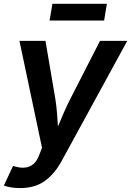

<svg xmlns="http://www.w3.org/2000/svg" viewBox="-36 -755 672 983"><path d="M-16.1 194.8 30.8 94.7 44.9 98.6Q87.4 109.9 118.4 95.7Q149.4 81.5 165.5 36.1L179.2 2L63.5 -545.9H196.8L247.1 -250Q252.9 -214.4 255.6 -179Q258.3 -143.6 260.7 -107.4Q275.4 -143.6 291 -179Q306.6 -214.4 324.7 -250L476.1 -545.9H615.7L279.3 69.8Q244.1 134.8 193.4 171.4Q142.6 208 67.4 208Q41 208 18.6 204.1Q-3.9 200.2 -16.1 194.8ZM511.2 -735.4 497.1 -649.9H217.8L232.4 -735.4Z"/></svg>

Font: Inter Semi Bold
Style: Italic
Weight: 600
Italic angle: -9.39999°
Designer: Rasmus Andersson
Foundry: rsms
Version: Version 4.000;git-3c8e0fc